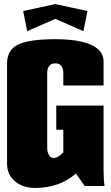

<svg xmlns="http://www.w3.org/2000/svg" viewBox="-20 -925 550 955"><path d="M115.2 -770 95.2 -870.1 254.9 -904.8 415 -870.1 395 -770 254.9 -831.1ZM294.9 -500V-560.1Q294.9 -609.9 254.9 -609.9Q214.8 -609.9 214.8 -560.1V-189.9Q214.8 -167.5 223.9 -153.3Q232.9 -139.2 247.1 -139.2Q268.6 -139.2 294.9 -167V-279.8H259.8V-399.9H495.1V-80.1Q495.1 -33.2 500 0H400.9L357.9 -62Q275.4 9.8 154.8 9.8Q92.8 9.8 54 -23.7Q15.1 -57.1 15.1 -109.9V-609.9Q15.1 -675.8 69.3 -702.9Q123.5 -730 254.9 -730Q372.1 -730 433.6 -701.9Q495.1 -673.8 495.1 -620.1V-500Z"/></svg>

Font: Mikodacs
Style: Regular
Weight: 400
Designer: gluk (gluksza@wp.pl)
Foundry: gluk (gluksza@wp.pl)
Version: Version 0.28